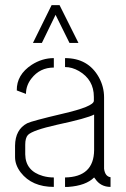

<svg xmlns="http://www.w3.org/2000/svg" viewBox="-20 -735 493 754"><path d="M109.4 -566.4 182.6 -714.8H213.9L288.1 -566.4H252.9L198.2 -676.8L144.5 -566.4ZM39.1 -118.2V-163.1Q40 -226.6 86.9 -251Q104.5 -259.8 224.6 -288.1Q347.7 -316.4 348.6 -338.9V-354.5Q348.6 -421.9 290 -456.1Q262.7 -471.7 235.4 -471.7V-506.8Q326.2 -506.8 368.2 -431.6Q388.7 -394.5 388.7 -352.5V-72.3Q392.6 -42 414.1 -39.1V-1Q375 -1 353.5 -33.2Q351.6 -36.1 349.6 -38.1Q317.4 -5.9 248 -1Q241.2 -1 235.4 -1V-38.1Q348.6 -40 349.6 -145.5V-285.2Q322.3 -270.5 204.1 -245.1Q108.4 -223.6 89.8 -205.1Q79.1 -193.4 79.1 -167V-128.9Q80.1 -63.5 148.4 -43.9Q168.9 -38.1 191.4 -38.1V-1Q105.5 -1 61.5 -57.6Q39.1 -86.9 39.1 -118.2ZM45.9 -379.9Q44.9 -441.4 104.5 -480.5Q145.5 -506.8 191.4 -506.8V-469.7Q136.7 -469.7 103.5 -426.8Q82 -399.4 82 -366.2Z"/></svg>

Font: Post No Bills Colombo
Style: Light
Weight: 400
Designer: Kosala Senevirathne, Siva Puranthara, Lasantha Premarathna, Tharique Azeez
Foundry: Mooniak
Version: Version 1.220 ; ttfautohint (v1.5)